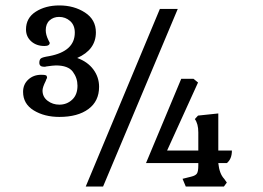

<svg xmlns="http://www.w3.org/2000/svg" viewBox="-20 -683 962 703"><path d="M799.8 0 810.5 -14.6 800.8 -28.3Q783.2 -46.9 779.3 -85.9H810.5Q829.1 -100.6 829.1 -131.8H779.3V-267.6L705.1 -259.8L693.4 -247.1Q706.1 -229.5 706.1 -198.2V-131.8H591.8L705.1 -380.9L688.5 -394.5H643.6L514.6 -85.9H706.1V-77.1Q706.1 -55.7 701.2 -47.9Q696.3 -40 679.7 -36.1L648.4 -28.3L660.2 0ZM342.8 -365.2Q342.8 -400.4 321.8 -428.7Q300.8 -457 262.7 -470.7Q331.1 -501 331.1 -564.5Q331.1 -611.3 291 -637.2Q251 -663.1 197.3 -663.1Q146.5 -663.1 110.8 -640.1Q75.2 -617.2 75.2 -575.2Q75.2 -548.8 94.2 -531.7Q113.3 -514.6 142.6 -514.6Q162.1 -514.6 162.1 -526.4Q159.2 -533.2 157.2 -536.1Q147.5 -555.7 147.5 -572.3Q147.5 -595.7 161.6 -608.4Q175.8 -621.1 196.3 -621.1Q219.7 -621.1 236.8 -606Q253.9 -590.8 253.9 -563.5Q253.9 -495.1 160.2 -477.5Q134.8 -473.6 129.4 -468.8Q124 -463.9 124 -453.1Q124 -438.5 141.6 -438.5Q147.5 -438.5 148.4 -439.5Q175.8 -443.4 184.6 -443.4Q229.5 -443.4 246.6 -420.4Q263.7 -397.5 263.7 -369.1Q263.7 -335.9 244.1 -317.9Q224.6 -299.8 197.3 -299.8Q172.9 -299.8 154.3 -314Q135.7 -328.1 135.7 -351.6Q135.7 -363.3 147.5 -386.7Q150.4 -396.5 152.3 -396.5Q152.3 -405.3 148.4 -407.2Q144.5 -409.2 130.9 -409.2Q102.5 -409.2 83.5 -391.6Q64.5 -374 64.5 -346.7Q64.5 -302.7 103.5 -278.8Q142.6 -254.9 197.3 -254.9Q264.6 -254.9 303.7 -283.7Q342.8 -312.5 342.8 -365.2ZM357.4 0 630.9 -650.4H565.4L293.9 0Z"/></svg>

Font: Kurale
Style: Regular
Weight: 400
Version: 1.0; ttfautohint (v1.3)